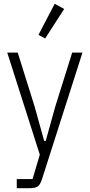

<svg xmlns="http://www.w3.org/2000/svg" viewBox="-20 -788 474 1008"><path d="M359 -512H413L201 151Q192 180 179 190Q166 200 135 200H68V152H151L189 24L18 -512H73L162 -228L212 -48H220L270 -228ZM217 -586 182 -605 267 -768 317 -741Z"/></svg>

Font: IBM Plex Sans Cond Light
Style: Regular
Weight: 300
Width: 3
Designer: Mike Abbink, Paul van der Laan, Pieter van Rosmalen
Foundry: Bold Monday
Version: Version 1.3